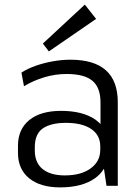

<svg xmlns="http://www.w3.org/2000/svg" viewBox="-20 -806 609 833"><path d="M241 7Q155 7 106.5 -32.5Q58 -72 58 -143V-174Q58 -245 107 -285Q156 -325 245 -325Q339 -325 394 -287Q406 -278 416 -268V-362Q416 -426 381 -455.5Q346 -485 269 -485Q220 -485 173 -471Q126 -457 84 -432L73 -491Q99 -508 134.5 -520.5Q170 -533 209.5 -540Q249 -547 285 -547Q388 -547 439.5 -501Q491 -455 491 -362V0H442L431 -74Q417 -51 394 -34Q338 7 241 7ZM261 -45Q332 -45 373.5 -75.5Q415 -106 415 -156V-171Q415 -220 375.5 -246.5Q336 -273 266 -273Q201 -273 166 -249Q131 -225 131 -167V-153Q131 -100 165 -72.5Q199 -45 261 -45ZM397 -724 192 -583 166 -617 348 -786Z"/></svg>

Font: Pathway Extreme 8pt Thin 12pt Light
Style: Regular
Weight: 300
Version: Version 1.001;gftools[0.9.26]